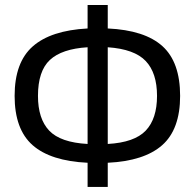

<svg xmlns="http://www.w3.org/2000/svg" viewBox="-20 -720 774 763"><path d="M328.1 22.9V-73.2Q181.2 -80.1 109.6 -143.1Q38.1 -206.1 38.1 -338.9Q38.1 -472.2 110.1 -535.6Q182.1 -599.1 328.1 -606.9V-700.2H408.2V-606.9Q555.2 -600.1 625.5 -536.6Q695.8 -473.1 695.8 -338.9Q695.8 -206.1 624.5 -143.1Q553.2 -80.1 408.2 -73.2V22.9ZM130.9 -338.9Q130.9 -248 175.5 -200.9Q220.2 -153.8 328.1 -147.9V-532.2Q225.6 -525.9 178.2 -481.7Q130.9 -437.5 130.9 -338.9ZM604 -338.9Q604 -430.2 559.1 -477.5Q514.2 -524.9 408.2 -532.2V-147.9Q514.2 -153.8 559.1 -200.9Q604 -248 604 -338.9Z"/></svg>

Font: ClearSansRegular
Style: Regular
Weight: 400
Foundry: Intel Corporation
Version: Version 1.00